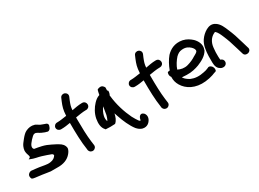

<svg xmlns="http://www.w3.org/2000/svg" viewBox="-121 -1475 3216 2381"><g transform="rotate(-30 1486.5 -285.0)"><path d="M-78 -5C-64 4 -47 5 -47 5L-30 8H-28C-2 11 28 16 60 19C93 23 134 32 173 36H260C357 40 422 10 463 -39C476 -54 495 -80 498 -107V-113C493 -157 463 -184 433 -201C407 -219 378 -230 347 -247C312 -265 275 -280 232 -290L184 -300C166 -302 142 -306 131 -309C121 -324 119 -321 119 -345L126 -367C128 -372 142 -393 166 -420C190 -446 209 -462 214 -465C231 -472 238 -472 248 -470L272 -459C296 -442 325 -429 353 -419L372 -414C405 -397 430 -430 437 -460C443 -472 443 -493 420 -504C415 -506 412 -507 404 -509L385 -516C373 -521 360 -525 351 -529C334 -536 317 -552 290 -564H288C243 -578 203 -570 166 -553C138 -540 114 -515 86 -481C59 -448 40 -423 32 -402C24 -384 20 -366 19 -351H18V-350C18 -279 58 -254 23 -237L9 -230L23 -224C74 -201 126 -197 169 -183C209 -171 254 -155 294 -140C304 -131 306 -129 309 -118C294 -90 267 -69 222 -64C174 -57 128 -73 72 -80C43 -83 14 -88 -16 -90L-35 -92C-42 -93 -60 -87 -69 -78C-95 -58 -91 -25 -78 -5Z M492 -401C492 -373 516 -352 543 -352H551C596 -352 636 -359 678 -366V-352C678 -227 681 -88 699 23L700 37L701 38C709 68 738 82 762 76C783 71 806 49 800 18C797 4 797 -2 793 -34C781 -124 778 -250 778 -356V-386C818 -393 885 -404 925 -404H934C960 -404 984 -424 984 -454C984 -480 965 -505 934 -505H925C882 -505 827 -494 784 -486C788 -537 796 -559 816 -610L834 -652C846 -683 827 -708 806 -716C786 -724 753 -719 741 -689L723 -647C699 -588 686 -550 682 -469V-468C682 -468 681 -467 681 -465C636 -459 588 -450 550 -450H543C514 -450 492 -427 492 -401Z M987 -247C976 -183 978 -121 1020 -79V-75H1025C1059 -72 1115 -71 1157 -75C1192 -104 1207 -149 1216 -192C1220 -178 1226 -160 1232 -145C1259 -63 1301 33 1349 94C1371 119 1394 137 1423 145C1494 162 1529 113 1542 90L1550 70C1562 29 1540 -5 1519 -15C1502 -25 1476 -20 1462 13C1459 19 1458 24 1456 34L1449 48C1449 48 1448 48 1447 49C1443 46 1439 42 1430 33C1416 13 1397 -16 1379 -51C1331 -149 1290 -278 1277 -404C1276 -408 1275 -411 1275 -414C1282 -424 1289 -443 1290 -468C1291 -473 1288 -479 1278 -484C1279 -495 1279 -512 1280 -525C1275 -537 1255 -576 1208 -562C1193 -559 1187 -555 1182 -550C1178 -535 1171 -509 1167 -483C1129 -471 1105 -450 1080 -424C1039 -381 1000 -317 987 -247ZM1086 -229C1095 -268 1114 -306 1138 -338C1132 -301 1126 -259 1119 -224C1115 -206 1102 -169 1091 -153C1083 -169 1079 -199 1086 -229Z M1548 -401C1548 -373 1572 -352 1599 -352H1607C1652 -352 1692 -359 1734 -366V-352C1734 -227 1737 -88 1755 23L1756 37L1757 38C1765 68 1794 82 1818 76C1839 71 1862 49 1856 18C1853 4 1853 -2 1849 -34C1837 -124 1834 -250 1834 -356V-386C1874 -393 1941 -404 1981 -404H1990C2016 -404 2040 -424 2040 -454C2040 -480 2021 -505 1990 -505H1981C1938 -505 1883 -494 1840 -486C1844 -537 1852 -559 1872 -610L1890 -652C1902 -683 1883 -708 1862 -716C1842 -724 1809 -719 1797 -689L1779 -647C1755 -588 1742 -550 1738 -469V-468C1738 -468 1737 -467 1737 -465C1692 -459 1644 -450 1606 -450H1599C1570 -450 1548 -427 1548 -401Z M2044 -304C2030 -273 2039 -248 2052 -232C2050 -183 2061 -145 2083 -107C2134 -19 2243 45 2393 29C2437 24 2472 16 2502 6L2539 -8C2554 -10 2562 -15 2566 -19L2567 -18C2580 -53 2564 -84 2545 -97C2533 -106 2520 -110 2505 -105L2504 -103L2465 -88C2446 -82 2417 -77 2380 -72C2312 -65 2252 -82 2219 -106C2195 -122 2176 -138 2163 -161C2182 -159 2206 -158 2230 -157C2301 -154 2363 -171 2409 -188C2470 -213 2542 -249 2574 -312V-316C2602 -387 2562 -450 2526 -486C2494 -515 2455 -543 2400 -555C2291 -576 2217 -530 2169 -479C2132 -435 2098 -373 2075 -310C2059 -309 2050 -306 2044 -304ZM2161 -273C2177 -323 2213 -378 2246 -414C2275 -441 2297 -455 2335 -458C2392 -463 2424 -443 2453 -417C2474 -396 2489 -372 2480 -351C2473 -339 2451 -324 2426 -312H2425C2391 -289 2348 -269 2300 -256C2250 -242 2198 -253 2161 -273Z M2582 -158C2582 -121 2579 -66 2617 -34C2629 -24 2646 -12 2667 -12H2675C2703 -12 2726 -34 2726 -62C2726 -86 2712 -105 2686 -112C2684 -121 2682 -140 2682 -158V-219C2683 -239 2685 -260 2687 -282C2694 -356 2730 -407 2778 -433H2779C2790 -439 2799 -443 2799 -443C2799 -443 2800 -443 2803 -441C2826 -423 2845 -383 2860 -347C2893 -270 2907 -227 2936 -128L2962 -42C2970 -11 3001 -3 3025 -10C3048 -16 3066 -36 3060 -66L3059 -67L3033 -155C3004 -257 2988 -304 2954 -384C2934 -431 2912 -489 2863 -522C2815 -555 2770 -544 2731 -523C2692 -501 2660 -471 2635 -435C2595 -378 2585 -302 2582 -221Z"/></g></svg>

Font: Stray Cat
Style: ExBlk
Weight: 1000
Version: Version 1.0